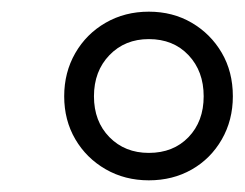

<svg xmlns="http://www.w3.org/2000/svg" viewBox="-20 -730 419 329"><path d="M235 -421Q194 -421 161 -440Q128 -459 109 -491.5Q90 -524 90 -565Q90 -606 109 -639Q128 -672 161 -691Q194 -710 235 -710Q276 -710 308.5 -691Q341 -672 360 -639.5Q379 -607 379 -565Q379 -524 360 -491Q341 -458 308.5 -439.5Q276 -421 235 -421ZM235 -468Q277 -468 303 -495Q329 -522 329 -565Q329 -608 303 -635.5Q277 -663 235 -663Q194 -663 167.5 -635.5Q141 -608 141 -565Q141 -522 167.5 -495Q194 -468 235 -468Z"/></svg>

Font: Nunito ExtraLight Light
Style: Italic
Weight: 300
Italic angle: -9°
Version: Version 3.602